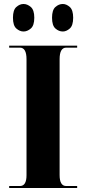

<svg xmlns="http://www.w3.org/2000/svg" viewBox="-20 -943 429 963"><path d="M26 0H367V-10H312Q279 -10 279 -65V-646Q279 -704 312 -704H367V-714H26V-704H80Q113 -704 113 -646V-64Q113 -10 80 -10H26ZM295 -785Q313 -785 330 -800Q347 -815 347 -854Q347 -893 330 -908Q313 -923 295 -923Q275 -923 258 -908Q241 -893 241 -854Q241 -815 258 -800Q275 -785 295 -785ZM98 -785Q117 -785 134.5 -800Q152 -815 152 -854Q152 -893 134.5 -908Q117 -923 98 -923Q79 -923 62 -908Q45 -893 45 -854Q45 -815 62 -800Q79 -785 98 -785Z"/></svg>

Font: Noto Serif Display SemiCondensed Extra
Style: Regular
Weight: 800
Width: 4
Designer: Monotype Design Team
Foundry: Monotype Imaging Inc.
Version: Version 1.900